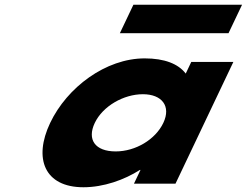

<svg xmlns="http://www.w3.org/2000/svg" viewBox="-20 -774 1040 809"><path d="M542.1 -754 485 -634H942.8L999.9 -754ZM191.3 -256C262.6 -406 425.6 -528 589.7 -528C673.2 -528 731.2 -505 762.6 -464L785.9 -513H963.3L719.4 0H544.4L572 -58H569.5C503.6 -16 416.3 15 331.6 15C167.5 15 120 -106 191.3 -256ZM379.3 -256C346 -186 380.4 -136 467.5 -136C551 -136 634.8 -186 668.1 -256C701.9 -327 661.9 -377 582.1 -377C501 -377 413.1 -327 379.3 -256Z"/></svg>

Font: Hussar
Style: BdSuprExtOblFive
Weight: 700
Foundry: Cannot Into Space Fonts
Version: Version 2.00